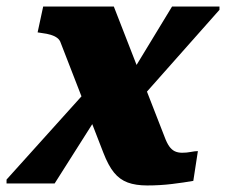

<svg xmlns="http://www.w3.org/2000/svg" viewBox="-37 -561 691 587"><path d="M392 -258 345 -304 489 -541H634V-531ZM-17 0V-12L227 -283L279 -235L130 0ZM413 6Q378 6 353.5 -3Q329 -12 311.5 -33.5Q294 -55 279 -94L149 -429Q146 -439 138 -445Q130 -451 118.5 -454.5Q107 -458 91 -460L78 -462L95 -541H311L466 -143Q473 -124 480.5 -113.5Q488 -103 497.5 -98.5Q507 -94 520 -94Q534 -94 546.5 -96.5Q559 -99 568 -99L554 -8Q526 -3 489 1.5Q452 6 413 6Z"/></svg>

Font: Roboto Serif 20pt ExtraBold
Style: Italic
Weight: 800
Italic angle: -10°
Version: Version 1.007